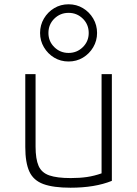

<svg xmlns="http://www.w3.org/2000/svg" viewBox="-20 -866 640 896"><path d="M309 10Q229 10 182.5 -7Q136 -24 117 -65.5Q98 -107 98 -180V-520H146V-182Q146 -124 160 -92Q174 -60 210 -47.5Q246 -35 310 -35Q352 -35 386 -40Q420 -45 454 -57V-520H502V-22Q423 10 309 10ZM300 -579Q263 -579 233 -597Q203 -615 185 -645.5Q167 -676 167 -712Q167 -749 185 -779.5Q203 -810 233 -828Q263 -846 300 -846Q337 -846 367 -828Q397 -810 415 -779.5Q433 -749 433 -712Q433 -676 415 -645.5Q397 -615 367 -597Q337 -579 300 -579ZM300 -619Q339 -619 366.5 -646Q394 -673 394 -712Q394 -752 366.5 -779Q339 -806 300 -806Q261 -806 233.5 -779Q206 -752 206 -712Q206 -673 233.5 -646Q261 -619 300 -619Z"/></svg>

Font: M PLUS Code Latin 60 Light
Style: Regular
Weight: 300
Width: 7
Monospace: yes
Designer: Coji Morishita
Foundry: UNDERFOREST DESIGN
Version: Version 1.005; ttfautohint (v1.8.3)